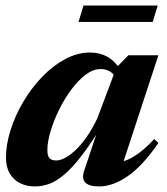

<svg xmlns="http://www.w3.org/2000/svg" viewBox="-20 -658 602 691"><path d="M282.5 -42 339.5 -213 351 -212.5Q308.5 -143 274.8 -99Q241 -55 212.2 -30.5Q183.5 -6 157.8 3.5Q132 13 106 13Q75.5 13 51.8 1Q28 -11 14.8 -34.2Q1.5 -57.5 1.5 -91Q1.5 -137.5 18 -189.8Q34.5 -242 63.5 -291.2Q92.5 -340.5 131 -380.8Q169.5 -421 214 -445Q258.5 -469 305 -469Q339.5 -469 367.2 -453.2Q395 -437.5 418 -401L399.5 -372Q392.5 -389 378.2 -399.2Q364 -409.5 342 -409.5Q315 -409.5 288 -389Q261 -368.5 236.2 -335Q211.5 -301.5 192.2 -262.2Q173 -223 161.8 -185Q150.5 -147 150.5 -118Q150.5 -97 158 -88.8Q165.5 -80.5 182.5 -80.5Q196 -80.5 213.5 -89.5Q231 -98.5 251 -117Q271 -135.5 291.2 -164.2Q311.5 -193 330 -231.5L399 -415L442 -459H550L413 -41.5L395.5 -72Q416 -73.5 437.8 -82.5Q459.5 -91.5 483.8 -110Q508 -128.5 535 -157.5L550 -143.5Q493.5 -61 439.8 -24Q386 13 337 13Q301 13 287.2 -0.8Q273.5 -14.5 282.5 -42ZM262.5 -579 280.5 -638H547.5L529.5 -579Z"/></svg>

Font: Newsreader 36pt
Style: Bold Italic
Weight: 700
Italic angle: -17°
Designer: Hugues Gentile
Foundry: Production Type
Version: Version 1.003